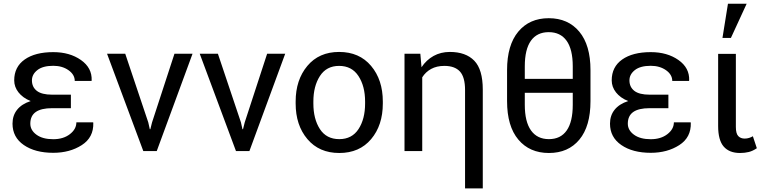

<svg xmlns="http://www.w3.org/2000/svg" viewBox="-20 -820 4149 1042"><path d="M262.7 -232.9Q203.6 -232.9 174.1 -212.2Q144.5 -191.4 144.5 -148.9Q144.5 -113.3 178 -88.9Q211.4 -64.5 269 -64.5Q323.7 -64.5 359.1 -91.8Q394.5 -119.1 394.5 -156.2H485.4L486.3 -153.3Q488.8 -74.2 423.8 -32.5Q358.9 9.3 269 9.3Q170.4 9.3 109.1 -33Q47.9 -75.2 47.9 -148.9Q47.9 -193.4 73 -224.6Q98.1 -255.9 146.5 -271.5Q104 -288.6 80.6 -318.4Q57.1 -348.1 57.1 -383.8Q57.1 -457 114 -497.1Q170.9 -537.1 269 -537.1Q358.4 -537.1 419.2 -494.4Q480 -451.7 477.5 -383.8L476.6 -380.9H385.7Q385.7 -415 351.8 -439Q317.9 -462.9 269 -462.9Q212.4 -462.9 182.9 -439.7Q153.3 -416.5 153.3 -383.8Q153.3 -347.7 179.9 -326.9Q206.5 -306.2 262.7 -306.2H364.7V-232.9Z M784.7 -155.8 793 -118.7H795.9L805.2 -155.8L926.8 -528.3H1024.9L830.6 0H757.8L561 -528.3H659.7Z M1287.6 -155.8 1295.9 -118.7H1298.8L1308.1 -155.8L1429.7 -528.3H1527.8L1333.5 0H1260.7L1064 -528.3H1162.6Z M1584.5 -269Q1584.5 -386.2 1647.9 -462.2Q1711.4 -538.1 1820.3 -538.1Q1930.2 -538.1 1993.9 -462.4Q2057.6 -386.7 2057.6 -269V-258.3Q2057.6 -140.1 1994.1 -64.9Q1930.7 10.3 1821.3 10.3Q1711.9 10.3 1648.2 -65.2Q1584.5 -140.6 1584.5 -258.3ZM1680.7 -258.3Q1680.7 -174.3 1716.1 -119.6Q1751.5 -64.9 1821.3 -64.9Q1890.1 -64.9 1925.8 -119.6Q1961.4 -174.3 1961.4 -258.3V-269Q1961.4 -352.1 1925.5 -407.2Q1889.6 -462.4 1820.3 -462.4Q1751.5 -462.4 1716.1 -407.2Q1680.7 -352.1 1680.7 -269Z M2261.2 -528.3 2267.6 -455.1Q2293.9 -494.6 2333 -516.4Q2372.1 -538.1 2421.4 -538.1Q2507.8 -538.1 2554 -490.5Q2600.1 -442.9 2600.1 -333.5V202.6H2503.9V-331.5Q2503.9 -401.4 2476.1 -431.9Q2448.2 -462.4 2391.6 -462.4Q2350.1 -462.4 2320.1 -446Q2290 -429.7 2271.5 -400.4V0H2175.3V-528.3Z M3184.6 -271Q3184.6 -134.8 3124.3 -62.3Q3064 10.3 2959 10.3Q2854 10.3 2793 -62.5Q2731.9 -135.3 2731.9 -271V-439.5Q2731.9 -575.2 2792.7 -648.2Q2853.5 -721.2 2958 -721.2Q3063 -721.2 3123.8 -648.2Q3184.6 -575.2 3184.6 -439.5ZM2828.1 -392.1H3088.4V-460Q3088.4 -552.2 3054.9 -598.9Q3021.5 -645.5 2958 -645.5Q2894.5 -645.5 2861.3 -598.9Q2828.1 -552.2 2828.1 -460ZM3088.4 -316.4H2828.1V-251.5Q2828.1 -159.2 2861.8 -112.1Q2895.5 -64.9 2959 -64.9Q3022.5 -64.9 3055.4 -111.8Q3088.4 -158.7 3088.4 -251.5Z M3505.4 -232.9Q3446.3 -232.9 3416.7 -212.2Q3387.2 -191.4 3387.2 -148.9Q3387.2 -113.3 3420.7 -88.9Q3454.1 -64.5 3511.7 -64.5Q3566.4 -64.5 3601.8 -91.8Q3637.2 -119.1 3637.2 -156.2H3728L3729 -153.3Q3731.4 -74.2 3666.5 -32.5Q3601.6 9.3 3511.7 9.3Q3413.1 9.3 3351.8 -33Q3290.5 -75.2 3290.5 -148.9Q3290.5 -193.4 3315.7 -224.6Q3340.8 -255.9 3389.2 -271.5Q3346.7 -288.6 3323.2 -318.4Q3299.8 -348.1 3299.8 -383.8Q3299.8 -457 3356.7 -497.1Q3413.6 -537.1 3511.7 -537.1Q3601.1 -537.1 3661.9 -494.4Q3722.7 -451.7 3720.2 -383.8L3719.2 -380.9H3628.4Q3628.4 -415 3594.5 -439Q3560.5 -462.9 3511.7 -462.9Q3455.1 -462.9 3425.5 -439.7Q3396 -416.5 3396 -383.8Q3396 -347.7 3422.6 -326.9Q3449.2 -306.2 3505.4 -306.2H3607.4V-232.9Z M3973.6 -527.8V-130.9Q3973.6 -95.2 3986.6 -81.5Q3999.5 -67.9 4021.5 -67.9Q4033.7 -67.9 4045.4 -71.5Q4057.1 -75.2 4065.9 -80.6L4087.4 -15.6Q4065.4 -0.5 4043.7 4.9Q4022 10.3 3996.1 10.3Q3938 10.3 3907.7 -24.4Q3877.4 -59.1 3877.4 -136.2V-527.8ZM3930.7 -799.8H4032.2L3946.8 -614.3H3900.9Z"/></svg>

Font: GeogebraSans
Style: Regular
Weight: 400
Designer: Google
Version: Version 1.100140; 2013